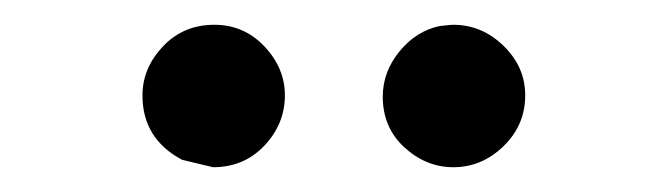

<svg xmlns="http://www.w3.org/2000/svg" viewBox="-20 -689 540 155"><path d="M95 -612Q95 -634 111.5 -651.5Q128 -669 153 -669Q177 -669 193.5 -651.5Q210 -634 210 -612Q210 -589 193.5 -571.5Q177 -554 152 -554L127 -560Q95 -577 95 -612ZM289 -611Q289 -631 302.5 -647.5Q316 -664 335 -668Q336 -668 340 -668.5Q344 -669 346 -669Q369 -669 386.5 -652Q404 -635 404 -612Q404 -588 386.5 -571Q369 -554 346 -554Q324 -554 306.5 -570Q289 -586 289 -611Z"/></svg>

Font: MathJax_Main
Style: Regular
Weight: 400
Version: Version 1.1